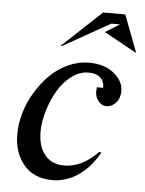

<svg xmlns="http://www.w3.org/2000/svg" viewBox="-51 -726 585 776"><g transform="rotate(5 241.5 -338.5)"><path d="M126 -184.1Q126 -123.5 154.1 -89.4Q182.1 -55.2 232.9 -55.2Q305.2 -55.2 370.1 -123L377.9 -120.1Q343.8 -58.6 294.7 -25.4Q245.6 7.8 189.9 7.8Q116.2 7.8 74.7 -40.5Q33.2 -88.9 33.2 -166Q33.2 -207 45.7 -250.7Q58.1 -294.4 82.3 -334.7Q106.4 -375 138.2 -407.2Q169.9 -439.5 211.7 -458.7Q253.4 -478 297.9 -478Q359.9 -478 398.4 -446.8Q437 -415.5 437 -375Q437 -345.2 420.2 -327.1Q403.3 -309.1 382.8 -309.1Q359.9 -309.1 345.7 -330.8Q331.5 -352.5 337.9 -381.8H362.8Q362.8 -408.7 346.4 -423.3Q330.1 -438 298.8 -438Q262.2 -438 228.8 -412.6Q195.3 -387.2 173.6 -348.6Q151.9 -310.1 138.9 -266.1Q126 -222.2 126 -184.1ZM181.2 -535.2H175.8L335.9 -685.1H425.8L482.9 -535.2H480L350.1 -606.9L408.2 -643.1H373Z"/></g></svg>

Font: Redaction
Style: Italic
Weight: 400
Designer: Jeremy Mickel / Forest Young
Foundry: MCKL
Version: Version 2.001;hotconv 1.0.113;makeotfexe 2.5.65598 DEVELOPME